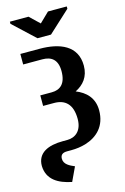

<svg xmlns="http://www.w3.org/2000/svg" viewBox="-170 -1013 849 1304"><g transform="rotate(-15 254.5 -360.5)"><path d="M-4 62C-1 159 73 201 167 220L213 122C180 108 140 90 140 50C140 23 155 10 188 10H216C254 10 287 5 318 -4C404 -30 470 -92 470 -203C470 -291 417 -341 349 -368C406 -396 448 -444 448 -523C448 -664 329 -711 187 -711H52V-637H187C249 -637 292 -608 292 -526C292 -438 251 -404 190 -404H110V-330H187C263 -330 314 -289 314 -184C314 -101 266 -64 208 -64H178C74 -64 -4 -30 -4 62ZM40 -926 192 -784H287L440 -925V-941H308L240 -875L171 -941H40Z"/></g></svg>

Font: Aerodynamic
Style: Bd
Weight: 500
Designer: Google
Version: Version 2.000980; 2014